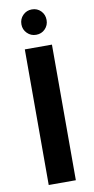

<svg xmlns="http://www.w3.org/2000/svg" viewBox="-99 -935 478 976"><g transform="rotate(-10 140.5 -447.0)"><path d="M70 0V-700H210V0ZM140 -763Q113 -763 94 -782Q75 -801 75 -828Q75 -856 94 -875Q113 -894 140 -894Q168 -894 186.5 -875Q205 -856 205 -828Q205 -801 186.5 -782Q168 -763 140 -763Z"/></g></svg>

Font: DM Sans 12pt ExtraBold
Style: Regular
Weight: 800
Version: Version 4.004;gftools[0.9.30]